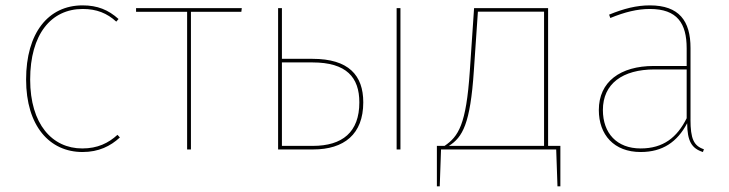

<svg xmlns="http://www.w3.org/2000/svg" viewBox="-20 -548 2674 704"><path d="M282.9 -528.3C156 -528.3 75.7 -426 75.7 -256.4C75.7 -86.4 161.6 9.4 282.6 9.4C341.9 9.4 384.9 -12.1 419.6 -44L410.7 -53.6C377.7 -23.4 337.7 -3.7 281.7 -3.7C171.6 -3.7 90.6 -92.3 90.6 -256.4C90.6 -422.4 167.4 -515.1 283.3 -515.1C334.3 -515.1 372.6 -499.6 406.3 -468.7L414.7 -478.3C377.1 -512.1 337.1 -528.3 282.9 -528.3Z M866.6 -518.3H478.9V-504.7H666.1V0H680.1V-504.7H864.9Z M1125.6 -332.3H1013.7V-518.3H999.7V0H1128.1C1241.4 0 1312 -55.7 1312 -172.7C1312 -272 1258.4 -332.3 1125.6 -332.3ZM1434.3 -518.3V0H1448.3V-518.3ZM1126.9 -13.1H1013.7V-319.1H1126C1250.6 -319.1 1297.6 -264 1297.6 -172.7C1297.6 -63.3 1235.4 -13.1 1126.9 -13.1Z M1989.7 -13.1V-518.3H1718.3L1702.6 -286.6C1689.3 -90 1660.9 -48 1610.1 -13.1H1581.9V135.3H1592.4L1597.1 0H2019.4L2024.1 135.3H2034.7V-13.1ZM1974.9 -13.1H1625.9C1676.1 -44.6 1704.4 -93.6 1717.4 -287.8L1732.3 -505.1H1974.9Z M2511.9 -110V-372C2511.9 -471.4 2470.1 -528.3 2362.7 -528.3C2314.1 -528.3 2267.1 -516.4 2213.4 -494.3L2217.8 -482C2270.7 -503.7 2316.7 -515.1 2362.7 -515.1C2463.6 -515.1 2497.8 -462.1 2497.8 -370.7V-306.1H2377.3C2254.3 -306.1 2175.7 -248.1 2175.7 -144.6C2175.7 -53.8 2231.3 9.4 2329.1 9.4C2409.7 9.4 2463.3 -27.5 2499.6 -96.2C2500.1 -30.9 2515.8 -3.7 2557.4 9.4L2561 -0.7C2523.6 -13.3 2511.8 -39.1 2511.8 -110ZM2329.1 -3.7C2241.3 -3.7 2190.6 -60 2190.6 -144.6C2190.6 -241 2262.6 -293.4 2379.8 -293.4H2497.8V-114.5C2462.8 -44.3 2412.3 -3.7 2329.1 -3.7Z"/></svg>

Font: Fira Sans Hair
Style: Regular
Weight: 100
Designer: bBox Type GmbH & Carrois Corporate GbR & Edenspiekermann AG
Foundry: bBox Type GmbH & Carrois Corporate GbR & Edenspiekermann AG
Version: Version 4.300;PS 004.300;hotconv 1.0.88;makeotf.lib2.5.64775